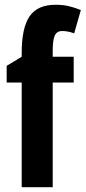

<svg xmlns="http://www.w3.org/2000/svg" viewBox="-20 -785 359 805"><path d="M289 -439H201V0H71V-439H8V-509L71 -547V-564Q71 -668 104 -716.5Q137 -765 213 -765Q242 -765 265 -760Q288 -755 319 -743L291 -645Q278 -650 265.5 -652.5Q253 -655 240 -655Q219 -655 210 -636.5Q201 -618 201 -573V-547H289Z"/></svg>

Font: Noto Sans Arabic ExtCond
Style: Bold
Weight: 700
Width: 2
Designer: Monotype Design Team, Nadine Chahine, Nizar Qandah and Khaled Hosny
Foundry: Monotype Imaging Inc.
Version: Version 2.012; ttfautohint (v1.8.4.7-5d5b)